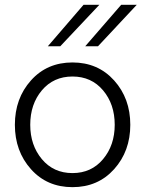

<svg xmlns="http://www.w3.org/2000/svg" viewBox="-20 -770 605 800"><path d="M328.1 -750H394L231 -577.1H179.2ZM484.9 -750H549.8L388.2 -577.1H335ZM455.6 -65.2Q388.2 9.8 282 9.8Q175.8 9.8 108.9 -65.2Q42 -140.1 42 -250Q42 -359.9 108.9 -434.8Q175.8 -509.8 282 -509.8Q388.2 -509.8 455.6 -434.8Q522.9 -359.9 522.9 -250Q522.9 -140.1 455.6 -65.2ZM458 -250Q458 -335.9 409.4 -393.6Q360.8 -451.2 282 -451.2Q203.1 -451.2 154.5 -393.6Q106 -335.9 106 -250Q106 -165 154.5 -106.9Q203.1 -48.8 282 -48.8Q360.8 -48.8 409.4 -106.9Q458 -165 458 -250Z"/></svg>

Font: Oakes Grotesk
Style: Light
Weight: 300
Designer: Samuel Oakes
Foundry: Samuel Oakes
Version: Version 1.0 | wf-rip DC20170320